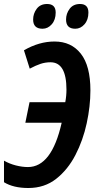

<svg xmlns="http://www.w3.org/2000/svg" viewBox="-27 -932 485 962"><path d="M252 -869Q252 -912 209 -912Q175 -912 157 -888Q139 -864 139 -834Q139 -788 186 -788Q213 -788 232.5 -810.5Q252 -833 252 -869ZM416 -869Q416 -912 374 -912Q340 -912 322 -888Q304 -864 304 -834Q304 -788 350 -788Q377 -788 396.5 -810.5Q416 -833 416 -869ZM426 -479Q426 -602 378 -663Q330 -724 246 -724Q169 -724 93 -680L122 -588Q152 -604 176 -612Q200 -620 226 -620Q306 -620 306 -483Q306 -451 300 -420H121L100 -317H282Q232 -95 113 -95Q85 -95 53 -103Q21 -111 -7 -127V-19Q40 10 115 10Q196 10 254.5 -36Q313 -82 351 -155.5Q389 -229 407.5 -314.5Q426 -400 426 -479Z"/></svg>

Font: Noto Sans Display Condensed
Style: Bold Italic
Weight: 700
Width: 3
Designer: Monotype Design team
Foundry: Monotype Imaging Inc.
Version: 1.000